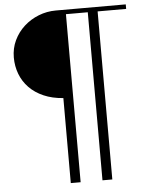

<svg xmlns="http://www.w3.org/2000/svg" viewBox="-59 -801 743 972"><g transform="rotate(-5 313.0 -315.5)"><path d="M617 -754V-731H472V123H422V-731H311V123H261V-309Q205 -313 161.5 -332Q118 -351 88.5 -381.5Q59 -412 44 -451.5Q29 -491 29 -535Q29 -582 48 -622Q67 -662 99.5 -691.5Q132 -721 174 -737.5Q216 -754 261 -754Z"/></g></svg>

Font: Libre Bodoni
Style: Regular
Weight: 400
Designer: Pablo Impallari, Rodrigo Fuenzalida
Foundry: Pablo Impallari, Rodrigo Fuenzalida
Version: Version 1.001; ttfautohint (v1.5.65-e2d9)